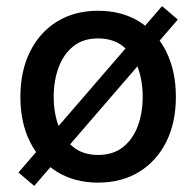

<svg xmlns="http://www.w3.org/2000/svg" viewBox="-20 -588 644 630"><path d="M301.8 11.2Q225.1 11.2 167.7 -23.9Q110.4 -59.1 78.6 -122.3Q46.9 -185.5 46.9 -270Q46.9 -355 78.6 -418.7Q110.4 -482.4 167.7 -517.6Q225.1 -552.7 301.8 -552.7Q378.9 -552.7 436.3 -517.6Q493.7 -482.4 525.4 -418.7Q557.1 -355 557.1 -270Q557.1 -185.5 525.4 -122.3Q493.7 -59.1 436.3 -23.9Q378.9 11.2 301.8 11.2ZM301.8 -79.6Q351.6 -79.6 384 -105.7Q416.5 -131.8 432.4 -175Q448.2 -218.3 448.2 -270Q448.2 -322.3 432.4 -366Q416.5 -409.7 384 -435.8Q351.6 -461.9 301.8 -461.9Q252.4 -461.9 220.2 -435.8Q188 -409.7 172.1 -366Q156.2 -322.3 156.2 -270Q156.2 -218.3 172.1 -175Q188 -131.8 220.2 -105.7Q252.4 -79.6 301.8 -79.6ZM92.3 22 40.5 -22 511.7 -567.9 563.5 -523.9Z"/></svg>

Font: Inter Medium
Style: Regular
Weight: 500
Designer: Rasmus Andersson
Foundry: rsms
Version: Version 4.001;git-9221beed3